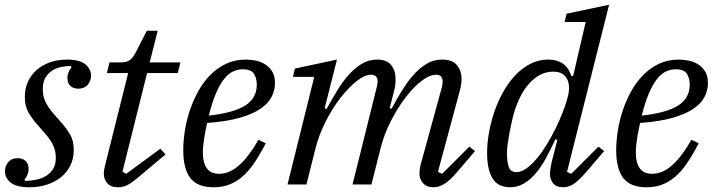

<svg xmlns="http://www.w3.org/2000/svg" viewBox="-20 -780 3029 812"><path d="M105 12Q50 12 25.5 -7.5Q1 -27 1 -56Q1 -78 15 -94.5Q29 -111 55 -111Q75 -111 88 -99.5Q101 -88 101 -65Q101 -54 96.5 -42Q92 -30 84 -22L87 -15Q106 -15 128.5 -19Q151 -23 170.5 -33.5Q190 -44 203 -63Q216 -82 216 -112Q216 -134 210 -152Q204 -170 193 -186.5Q182 -203 167.5 -219Q153 -235 136 -255Q116 -278 100.5 -304Q85 -330 85 -370Q85 -405 98 -434Q111 -463 135 -484Q159 -505 191.5 -516.5Q224 -528 263 -528Q317 -528 341 -508Q365 -488 365 -460Q365 -438 351 -421.5Q337 -405 311 -405Q291 -405 278 -416.5Q265 -428 265 -451Q265 -462 269.5 -474Q274 -486 282 -494L279 -501Q261 -501 240 -497Q219 -493 201.5 -482Q184 -471 172.5 -452Q161 -433 161 -403Q161 -381 167 -363Q173 -345 184 -328.5Q195 -312 209.5 -295.5Q224 -279 241 -260Q261 -237 276.5 -211Q292 -185 292 -145Q292 -110 278 -81Q264 -52 239 -31.5Q214 -11 179.5 0.5Q145 12 105 12Z M478 12Q448 12 433.5 -5.5Q419 -23 419 -46Q419 -57 422 -69.5Q425 -82 427 -91L522 -471H432L443 -516H488Q517 -516 530 -526.5Q543 -537 555 -560L601 -650H647L613 -516H743L732 -471H602L498 -54L514 -45L658 -151L680 -127L579 -42Q558 -24 544 -13.5Q530 -3 519 2.5Q508 8 498.5 10Q489 12 478 12Z M883 12Q815 12 785 -27Q755 -66 755 -145Q755 -182 761.5 -225Q768 -268 782 -310.5Q796 -353 817.5 -392.5Q839 -432 868.5 -462Q898 -492 935.5 -510Q973 -528 1020 -528Q1041 -528 1062.5 -523.5Q1084 -519 1102 -507.5Q1120 -496 1131.5 -477Q1143 -458 1143 -429Q1143 -400 1129.5 -372Q1116 -344 1083 -321Q1050 -298 994.5 -282Q939 -266 856 -260Q849 -229 843.5 -195.5Q838 -162 838 -134Q838 -92 854.5 -68.5Q871 -45 907 -45Q952 -45 993.5 -83Q1035 -121 1073 -189L1104 -174Q1079 -126 1055 -90.5Q1031 -55 1004.5 -32.5Q978 -10 948.5 1Q919 12 883 12ZM863 -291Q969 -303 1017.5 -334Q1066 -365 1066 -422Q1066 -450 1053.5 -468.5Q1041 -487 1007 -487Q985 -487 965 -477.5Q945 -468 927 -445Q909 -422 893 -384.5Q877 -347 863 -291Z M1814 12Q1784 12 1769 -5.5Q1754 -23 1754 -46Q1754 -57 1756 -69Q1758 -81 1761 -91L1849 -412Q1852 -425 1852 -435Q1852 -464 1824 -464Q1797 -464 1762.5 -437.5Q1728 -411 1694.5 -367Q1661 -323 1632.5 -267Q1604 -211 1589 -151L1551 0H1471L1573 -410Q1577 -426 1577 -435Q1577 -464 1549 -464Q1523 -464 1489 -437.5Q1455 -411 1421 -367.5Q1387 -324 1358 -267.5Q1329 -211 1314 -151L1276 0H1196L1309 -455H1219L1227 -490L1405 -528L1353 -322L1361 -319Q1382 -357 1404.5 -394.5Q1427 -432 1453 -461.5Q1479 -491 1509 -509.5Q1539 -528 1575 -528Q1616 -528 1634.5 -504.5Q1653 -481 1653 -444Q1653 -433 1651.5 -420Q1650 -407 1646 -393L1628 -323L1636 -320Q1657 -359 1679.5 -396Q1702 -433 1728 -462.5Q1754 -492 1784 -510Q1814 -528 1850 -528Q1893 -528 1912.5 -504.5Q1932 -481 1932 -445Q1932 -423 1924 -394L1832 -53L1850 -45L1965 -160L1989 -141L1918 -58Q1883 -16 1859 -2Q1835 12 1814 12Z M2137 12Q2086 12 2063 -25.5Q2040 -63 2040 -133Q2040 -174 2048 -219Q2056 -264 2071 -308Q2086 -352 2108.5 -392Q2131 -432 2159.5 -462Q2188 -492 2223 -510Q2258 -528 2298 -528Q2320 -528 2336.5 -522.5Q2353 -517 2364.5 -508Q2376 -499 2383.5 -486.5Q2391 -474 2396 -459H2404L2457 -687H2368L2376 -722L2556 -760L2378 -53L2396 -45L2511 -160L2535 -141L2464 -58Q2428 -16 2406 -2Q2384 12 2363 12Q2333 12 2319.5 -4.5Q2306 -21 2306 -44Q2306 -55 2308.5 -70Q2311 -85 2313 -94L2337 -188L2329 -191Q2308 -146 2287.5 -108.5Q2267 -71 2243.5 -44.5Q2220 -18 2194 -3Q2168 12 2137 12ZM2164 -52Q2185 -52 2207.5 -68.5Q2230 -85 2251.5 -111Q2273 -137 2293 -170Q2313 -203 2329.5 -236.5Q2346 -270 2358 -300.5Q2370 -331 2376 -352L2380 -366Q2394 -414 2378.5 -445.5Q2363 -477 2319 -477Q2265 -477 2220 -429Q2175 -381 2150 -289Q2146 -273 2141.5 -252Q2137 -231 2133 -209Q2129 -187 2126.5 -167Q2124 -147 2124 -133Q2124 -94 2132 -73Q2140 -52 2164 -52Z M2714 12Q2646 12 2616 -27Q2586 -66 2586 -145Q2586 -182 2592.5 -225Q2599 -268 2613 -310.5Q2627 -353 2648.5 -392.5Q2670 -432 2699.5 -462Q2729 -492 2766.5 -510Q2804 -528 2851 -528Q2872 -528 2893.5 -523.5Q2915 -519 2933 -507.5Q2951 -496 2962.5 -477Q2974 -458 2974 -429Q2974 -400 2960.5 -372Q2947 -344 2914 -321Q2881 -298 2825.5 -282Q2770 -266 2687 -260Q2680 -229 2674.5 -195.5Q2669 -162 2669 -134Q2669 -92 2685.5 -68.5Q2702 -45 2738 -45Q2783 -45 2824.5 -83Q2866 -121 2904 -189L2935 -174Q2910 -126 2886 -90.5Q2862 -55 2835.5 -32.5Q2809 -10 2779.5 1Q2750 12 2714 12ZM2694 -291Q2800 -303 2848.5 -334Q2897 -365 2897 -422Q2897 -450 2884.5 -468.5Q2872 -487 2838 -487Q2816 -487 2796 -477.5Q2776 -468 2758 -445Q2740 -422 2724 -384.5Q2708 -347 2694 -291Z"/></svg>

Font: IBM Plex Serif
Style: Italic
Weight: 400
Italic angle: -14°
Designer: Mike Abbink, Paul van der Laan, Pieter van Rosmalen
Foundry: Bold Monday
Version: Version 3.001